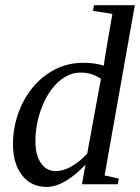

<svg xmlns="http://www.w3.org/2000/svg" viewBox="-20 -714 542 744"><path d="M382.3 -459.5Q384.3 -482.9 415.5 -660.2L340.3 -671.9L344.2 -693.8H502.4L385.3 -34.2L440.4 -22L436.5 0H297.4L311.5 -76.2Q229 10.3 160.6 10.3Q100.6 10.3 65.4 -34.9Q30.3 -80.1 30.3 -154.8Q30.3 -238.3 66.2 -311.8Q102.1 -385.3 164.6 -428Q227.1 -470.7 301.8 -470.7Q347.7 -470.7 382.3 -459.5ZM371.1 -408.7Q354 -419.9 335.9 -426.3Q317.9 -432.6 292 -432.6Q246.1 -432.6 206.1 -396.5Q166 -360.4 141.6 -296.9Q117.2 -233.4 117.2 -165.5Q117.2 -113.3 138.7 -82Q160.2 -50.8 196.8 -50.8Q224.1 -50.8 256.1 -68.6Q288.1 -86.4 317.9 -118.7Z"/></svg>

Font: Liberation Serif
Style: Italic
Weight: 400
Italic angle: -16.333°
Designer: Steve Matteson
Foundry: Ascender Corporation
Version: Version 2.1.5